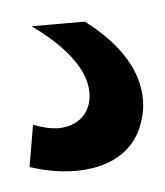

<svg xmlns="http://www.w3.org/2000/svg" viewBox="-30 -28 210 244"><g transform="rotate(-5 75.5 94.0)"><path d="M0 178C15 183 36 188 58 188C96 188 136 174 148 127C150 120 151 112 151 105C151 70 131 34 86 0H18C56 27 84 59 84 90C84 118 64 132 41 132C31 132 20 129 9 125Z"/></g></svg>

Font: Arthouse Owned Medium
Style: Regular
Weight: 500
Designer: Jeremy Tribby
Foundry: Tribby Type
Version: Version 1.000;PS 001.000;hotconv 1.0.88;makeotf.lib2.5.64775